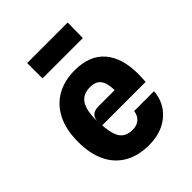

<svg xmlns="http://www.w3.org/2000/svg" viewBox="-213 -891 1025 1025"><g transform="rotate(-45 300.0 -378.0)"><path d="M316.5 7.5Q234.5 7.5 177 -25.5Q119.5 -58.5 89.2 -121Q59 -183.5 59 -272Q59 -364.5 91 -428Q123 -491.5 181 -524Q239 -556.5 316.5 -556.5Q428.5 -556.5 485.8 -490.2Q543 -424 543 -303Q543 -289.5 542.2 -275Q541.5 -260.5 540.5 -244.5H212.5Q216 -198.5 226.2 -169.2Q236.5 -140 257.2 -126.2Q278 -112.5 312.5 -112.5Q343.5 -112.5 363.5 -130Q383.5 -147.5 387 -178H537Q533 -122 503.8 -80.2Q474.5 -38.5 426.5 -15.5Q378.5 7.5 316.5 7.5ZM209.5 -280.5Q213.5 -310 229.8 -320.2Q246 -330.5 271.5 -330.5H392.5Q392 -383 373.2 -409Q354.5 -435 311 -435Q258 -435 233.2 -398.8Q208.5 -362.5 209.5 -280.5ZM164.5 -647V-763H470.5L469 -647Z"/></g></svg>

Font: Spline Sans Mono
Style: Bold
Weight: 700
Designer: Eben Sorkin, Mirko Velimirovic
Foundry: Sorkin Type
Version: Version 1.004